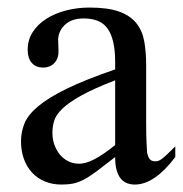

<svg xmlns="http://www.w3.org/2000/svg" viewBox="-20 -480 484 508"><path d="M443.8 -64.5Q388.7 8.3 336.9 8.3Q326.2 8.3 316.7 4.9Q307.1 1.5 300 -6.8Q293 -15.1 288.8 -29.1Q284.7 -43 284.7 -64.5Q255.4 -41.5 236.1 -27.1Q216.8 -12.7 201.9 -4.9Q187 2.9 173.6 5.6Q160.2 8.3 142.6 8.3Q118.7 8.3 99.1 0.2Q79.6 -7.8 65.4 -22.7Q51.3 -37.6 43.5 -58.8Q35.6 -80.1 35.6 -106Q35.6 -130.9 44.7 -153.3Q53.7 -175.8 80.6 -198.5Q107.4 -221.2 156.2 -245.1Q205.1 -269 284.7 -296.4V-314.9Q284.7 -347.2 279.5 -369.1Q274.4 -391.1 264.2 -405Q253.9 -418.9 238.3 -425Q222.7 -431.2 201.2 -431.2Q170.4 -431.2 152.8 -415.3Q135.3 -399.4 133.8 -376.5L134.8 -347.2Q135.7 -326.2 124.3 -313.7Q112.8 -301.3 94.2 -301.3Q74.7 -301.3 64 -313.7Q53.2 -326.2 53.2 -348.1Q53.2 -374.5 66.7 -395.3Q80.1 -416 102.8 -430.4Q125.5 -444.8 155 -452.4Q184.6 -460 216.8 -460Q265.1 -460 294.7 -449.5Q324.2 -439 340.3 -419.2Q356.4 -399.4 361.6 -371.1Q366.7 -342.8 366.7 -307.6V-155.3Q366.7 -124 367.7 -104Q368.7 -84 369.1 -77.1Q371.6 -64 376.5 -58.6Q381.3 -53.2 390.6 -53.2Q395 -53.2 398.9 -54.4Q402.8 -55.7 408.2 -59.6Q413.6 -63.5 421.9 -71.3Q430.2 -79.1 443.8 -92.8ZM284.7 -267.6Q228 -245.6 195.1 -227.3Q162.1 -209 145 -192.4Q127.9 -175.8 123.3 -160.4Q118.7 -145 118.7 -128.9Q118.7 -111.3 124 -96.7Q129.4 -82 138.4 -71Q147.5 -60.1 159.9 -53.7Q172.4 -47.4 186.5 -46.9Q205.6 -45.9 229.7 -58.6Q253.9 -71.3 284.7 -96.2Z"/></svg>

Font: Doulos SIL Eur
Style: Regular
Weight: 400
Designer: Walt Agee, Victor Gaultney, Peter Martin, Debbi Hosken, Becca Hirsbrunner
Foundry: SIL International
Version: Version 5.000